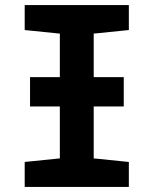

<svg xmlns="http://www.w3.org/2000/svg" viewBox="-20 -734 603 754"><path d="M77 0V-98L215 -112V-316H98V-431H215V-602L77 -616V-714H486V-616L348 -602V-431H466V-316H348V-112L486 -98V0Z"/></svg>

Font: Noto Sans Mono SemiCondensed
Style: Bold
Weight: 700
Width: 4
Designer: Monotype Design Team
Foundry: Monotype Imaging Inc.
Version: Version 2.014